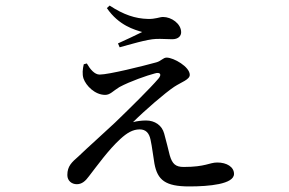

<svg xmlns="http://www.w3.org/2000/svg" viewBox="-20 -619 1040 690"><path d="M292 -391 281 -388C277 -371 275 -353 280 -337C289 -311 321 -278 358 -278C376 -278 386 -292 409 -306C448 -327 509 -348 536 -355C555 -361 563 -352 549 -336C519 -301 449 -232 393 -178C356 -143 293 -87 262 -57C238 -36 222 -22 222 10C222 31 238 43 256 43C274 43 287 32 300 14C328 -22 370 -81 413 -120C436 -141 457 -154 482 -154C504 -154 516 -141 521 -117C527 -90 530 -59 535 -31C546 28 574 51 660 51C731 51 821 43 821 6C821 -19 795 -35 761 -35C732 -35 719 -19 640 -19C611 -19 599 -30 590 -61C585 -81 577 -114 570 -139C562 -169 536 -186 505 -186C491 -186 472 -184 458 -180C500 -222 573 -285 606 -307C632 -324 662 -333 662 -350C662 -379 604 -412 579 -412C566 -412 560 -400 542 -395C495 -382 371 -351 338 -351C320 -351 304 -370 292 -391ZM364 -590C407 -527 464 -512 491 -504C469 -493 435 -477 404 -463L410 -449C443 -458 509 -478 540 -479C560 -480 577 -478 599 -478C621 -478 631 -490 631 -503C631 -534 596 -558 566 -558C553 -558 539 -550 511 -551C467 -552 424 -566 374 -599Z"/></svg>

Font: Noto Serif CJK SC Medium
Style: Regular
Weight: 500
Designer: Ryoko NISHIZUKA 西塚涼子 (kana & ideographs); Frank Grießhammer (Latin, Greek & Cyrillic); Wenlong ZHANG 张文龙 (bopomofo); San
Foundry: Adobe
Version: Version 2.001;hotconv 1.1.0;makeotfexe 2.6.0